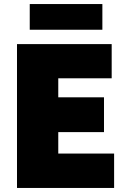

<svg xmlns="http://www.w3.org/2000/svg" viewBox="-20 -929 639 949"><path d="M64 -711H532V-542H268V-448H494V-276H268V-170H544V0H64ZM127 -909H486V-782H127Z"/></svg>

Font: Nebula Sans Black
Style: Regular
Weight: 900
Designer: Paul D. Hunt for Adobe (as Source Sans)
Foundry: Nebula Entertainment & Broadcasting LLC
Version: Version 1.010